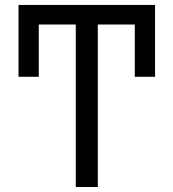

<svg xmlns="http://www.w3.org/2000/svg" viewBox="-20 -747 693 767"><path d="M599.4 -727.3V-440.3H518.5V-649.1H370.7V0H282.7V-649.1H134.9V-440.3H54V-727.3Z"/></svg>

Font: Inter Zeller
Style: Regular
Weight: 400
Designer: Rasmus Andersson; Joe Bland
Foundry: zeller
Version: Version 3.015;git-dec3a8cb1